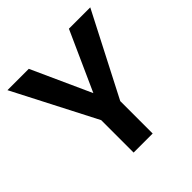

<svg xmlns="http://www.w3.org/2000/svg" viewBox="-181 -851 1005 1005"><g transform="rotate(-45 321.5 -349.0)"><path d="M392 -240 628 -698H470L322 -369L173 -698H15L251 -240V0H392Z"/></g></svg>

Font: Matrixport Bold
Style: Regular
Weight: 600
Designer: Ninad Kale (Devanagari), Jonny Pinhorn (Latin)
Foundry: Indian Type Foundry
Version: Version 2.000;PS 1.0;hotconv 1.0.79;makeotf.lib2.5.61930; tt